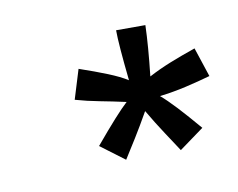

<svg xmlns="http://www.w3.org/2000/svg" viewBox="-37 -420 343 277"><g transform="rotate(-10 134.0 -281.5)"><path d="M70.8 -287.1 84 -330.1Q106.9 -322.3 124.5 -315.2Q142.1 -308.1 152.8 -301.3Q147 -355.5 147 -375.5H189.9Q189 -345.2 184.1 -301.3Q198.7 -309.1 216.3 -316.2Q233.9 -323.2 253.9 -330.1L268.1 -287.1Q251 -282.2 231.9 -277.8Q212.9 -273.4 192.9 -271Q202.1 -263.2 215.1 -249.3Q228 -235.4 245.1 -215.3L209 -189Q201.2 -201.2 190.4 -217.3Q179.7 -233.4 168 -253.4Q156.7 -233.4 146.7 -217.3Q136.7 -201.2 128.9 -189L93.8 -215.3Q128.9 -257.3 144 -271Q124 -275.4 106 -278.8Q87.9 -282.2 70.8 -287.1Z"/></g></svg>

Font: ML-NILA02
Style: Regular
Weight: 400
Version: Version ML-NILA02 1.0